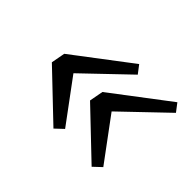

<svg xmlns="http://www.w3.org/2000/svg" viewBox="-93 -636 768 768"><g transform="rotate(45 290.5 -252.5)"><path d="M263 -40 297 -72 163 -253 349 -431 323 -465 82 -282 71 -223ZM479 -40 513 -72 379 -253 565 -431 539 -465 298 -282 287 -223Z"/></g></svg>

Font: Source Serif Pro Semibold
Style: Italic
Weight: 600
Italic angle: -12°
Designer: Frank Grießhammer
Foundry: Adobe Systems Incorporated
Version: Version 3.001;hotconv 1.0.111;makeotfexe 2.5.65597